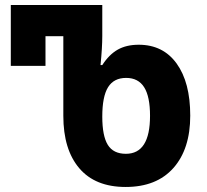

<svg xmlns="http://www.w3.org/2000/svg" viewBox="-20 -734 823 764"><path d="M232 -273V-590H161V-472H23V-714H387V-591Q387 -545 380 -475H387Q414 -517 448.5 -536.5Q483 -556 532 -556Q629 -556 683 -481Q737 -406 737 -274Q737 -141 670 -65.5Q603 10 480 10Q359 10 295.5 -64.5Q232 -139 232 -273ZM577 -273Q577 -350 553.5 -387Q530 -424 482 -424Q433 -424 410 -387Q387 -350 387 -270Q387 -193 409 -157.5Q431 -122 481 -122Q577 -122 577 -273Z"/></svg>

Font: Noto Sans Georgian Bold Narrow
Style: Regular
Weight: 700
Width: 4
Designer: Monotype Design team
Foundry: Monotype Imaging Inc.
Version: Version 1.000